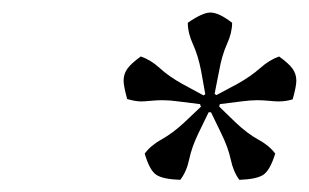

<svg xmlns="http://www.w3.org/2000/svg" viewBox="-20 -781 500 311"><path d="M304.2 -612.3 269 -616.7Q254.9 -618.7 242.7 -618.7Q234.4 -618.7 223.9 -617.7Q213.4 -616.7 209 -616.7Q199.2 -616.7 186 -620.6Q180.2 -641.6 180.2 -650.4Q180.2 -661.1 186.3 -669.7Q192.4 -678.2 208 -689.5Q224.1 -684.1 238.8 -670.7Q253.4 -657.2 275.4 -645L309.6 -626.5Q310.1 -626.5 310.8 -627.2Q311.5 -627.9 312.5 -628.4L305.7 -666.5Q300.8 -691.4 292.5 -709.5Q284.2 -727.5 284.2 -744.1Q308.1 -760.7 320.8 -760.7Q334.5 -760.7 356 -744.1Q356 -728 347.7 -709.7Q339.4 -691.4 335 -666.5L327.6 -628.9Q328.1 -628.9 329.1 -627.9Q330.1 -627 330.6 -627L364.3 -645Q386.2 -657.2 401.4 -670.7Q416.5 -684.1 432.1 -689.5Q447.8 -678.2 453.9 -669.7Q460 -661.1 460 -650.4Q460 -641.1 454.1 -620.1Q443.4 -616.7 430.7 -616.7Q426.3 -616.7 415.8 -617.7Q405.3 -618.7 397 -618.7Q385.7 -618.7 370.6 -616.7L335.9 -612.3Q335.9 -610.4 335 -608.4L362.3 -582Q380.9 -564.5 398.4 -554.9Q416 -545.4 425.8 -532.2Q417.5 -505.4 406.7 -498Q396 -490.7 367.7 -489.7Q357.9 -502.9 353.8 -522.5Q349.6 -542 338.4 -564.9L321.8 -599.1H320.3H317.9L301.3 -564.9Q290.5 -542.5 286.4 -522.7Q282.2 -502.9 272 -489.7Q243.7 -490.7 232.9 -498Q222.2 -505.4 214.4 -532.2Q224.1 -545.4 241.7 -555.2Q259.3 -564.9 277.8 -582L305.7 -608.4Q304.2 -609.9 304.2 -612.3Z"/></svg>

Font: QumpellkaNo12
Style: Regular
Weight: 500
Designer: gluk (gluksza@wp.pl)
Foundry: gluk (gluksza@wp.pl)
Version: Version 00.480